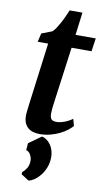

<svg xmlns="http://www.w3.org/2000/svg" viewBox="-104 -739 574 1060"><g transform="rotate(10 183.0 -208.5)"><path d="M167.5 21Q183.6 24.4 196.3 34.2Q209 43.9 218.3 57.9Q227.5 71.8 232.4 88.9Q237.3 106 237.3 124Q237.3 154.8 227.5 180.7Q217.8 206.5 202.9 225.8Q188 245.1 170.4 257.6Q152.8 270 136.7 273.4L92.8 245.6L93.8 232.9Q106.4 224.1 117.4 206.3Q128.4 188.5 128.4 163.6Q128.4 154.8 125.7 145.8Q123 136.7 118.7 129.2Q114.3 121.6 108.2 116.5Q102.1 111.3 94.7 110.4L97.7 70.8ZM60.1 -77.6Q60.1 -80.1 60.3 -84.2Q60.5 -88.4 61.5 -98.4Q62.5 -108.4 64.5 -125.5Q66.4 -142.6 70.3 -171.4L111.8 -490.2H53.2L64.5 -538.6L124 -561.5Q133.8 -570.8 143.6 -585.7Q153.3 -600.6 162.8 -618.2Q172.4 -635.7 180.9 -654.8Q189.5 -673.8 196.8 -691.4H268.6L252.4 -564H365.7L355 -490.2H243.2L202.6 -190.4Q198.7 -164.6 196.8 -146Q194.8 -127.4 194.8 -114.3Q194.8 -90.8 202.9 -81.5Q210.9 -72.3 232.9 -72.3Q242.2 -72.3 253.9 -75Q265.6 -77.6 277.3 -82Q289.1 -86.4 300.3 -92.5Q311.5 -98.6 320.3 -105.5L331.1 -66.9Q321.3 -55.2 304 -41.7Q286.6 -28.3 263.4 -16.8Q240.2 -5.4 211.9 2.2Q183.6 9.8 152.3 9.8Q134.3 9.8 117.7 5.6Q101.1 1.5 88.1 -8.8Q75.2 -19 67.6 -35.9Q60.1 -52.7 60.1 -77.6Z"/></g></svg>

Font: Merriweather Bold
Style: Italic
Weight: 700
Italic angle: -7°
Designer: Eben Sorkin ( eben@eyebytes.com )
Foundry: Eben Sorkin ( eben@eyebytes.com )
Version: Version 1.5; ttfautohint (v0.97) -l 13 -r 13 -G 200 -x 24 -f